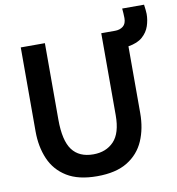

<svg xmlns="http://www.w3.org/2000/svg" viewBox="-90 -895 927 1003"><g transform="rotate(-10 373.0 -393.0)"><path d="M495 -705V-270Q495 -175 454 -132Q413 -89 345 -89Q270 -89 233 -138.5Q196 -188 196 -300V-705H68V-259Q68 -178 96 -113Q124 -48 185 -10.5Q246 27 345 27Q445 27 506 -10.5Q567 -48 595 -112.5Q623 -177 623 -259V-613Q672 -621 698.5 -644.5Q725 -668 735.5 -699.5Q746 -731 746 -763Q746 -773 744.5 -785Q743 -797 741 -813H625Q626 -803 627 -788.5Q628 -774 628 -762Q628 -732 611 -718.5Q594 -705 568 -705Z"/></g></svg>

Font: Repo DemiBold
Style: Regular
Weight: 600
Designer: Stefan Peev
Foundry: Context Ltd
Version: Version 1.502